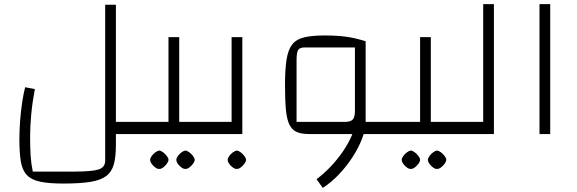

<svg xmlns="http://www.w3.org/2000/svg" viewBox="-20 -650 2798 931"><path d="M542 0V-59H653V0ZM287 240Q217 240 174.5 231Q132 222 110 198.5Q88 175 81 133Q74 91 74 25Q74 -17 77.5 -64Q81 -111 87.5 -154Q94 -197 102 -227L149 -218Q137 -155 131.5 -96Q126 -37 126 12Q126 65 128.5 104.5Q131 144 139 182H340Q427 182 458.5 171.5Q490 161 490 129V-627H542V52Q542 110 532 146.5Q522 183 495 203.5Q468 224 418 232Q368 240 287 240ZM653 0V-59Q666 -59 669.5 -51Q673 -43 673 -29Q673 -16 669.5 -8Q666 0 653 0Z M849 0V-59H959V0ZM653 0V-59H829L797 -26V-470H849V0ZM653 0Q640 0 636.5 -8Q633 -16 633 -29Q633 -43 636.5 -51Q640 -59 653 -59ZM959 0V-59Q972 -59 975.5 -51Q979 -43 979 -29Q979 -16 975.5 -8Q972 0 959 0ZM752 169Q744 170 733.5 162.5Q723 155 715.5 144.5Q708 134 708 125Q708 117 715.5 106.5Q723 96 733.5 88.5Q744 81 752 80Q761 81 771 88.5Q781 96 789 106.5Q797 117 797 125Q797 133 789 144Q781 155 770.5 162.5Q760 170 752 169ZM879 169Q871 170 860.5 162.5Q850 155 842.5 144.5Q835 134 835 125Q835 117 842.5 106.5Q850 96 860.5 88.5Q871 81 879 80Q888 81 898 88.5Q908 96 916 106.5Q924 117 924 125Q924 133 916 144Q908 155 897.5 162.5Q887 170 879 169Z M959 0V-59H1135L1103 -26V-470H1155V0ZM959 0Q946 0 942.5 -8Q939 -16 939 -29Q939 -43 942.5 -51Q946 -59 959 -59ZM1128 169Q1120 170 1109.5 162.5Q1099 155 1091.5 144.5Q1084 134 1084 125Q1084 117 1091.5 106.5Q1099 96 1109.5 88.5Q1120 81 1128 80Q1137 81 1147 88.5Q1157 96 1165 106.5Q1173 117 1173 125Q1173 133 1165 144Q1157 155 1146.5 162.5Q1136 170 1128 169Z M1737 0V-59H1873V0ZM1481 0Q1443 0 1420 -9.5Q1397 -19 1384 -44.5Q1371 -70 1366.5 -116.5Q1362 -163 1362 -237Q1362 -313 1369.5 -361Q1377 -409 1397 -434.5Q1417 -460 1455 -469Q1493 -478 1555 -478Q1614 -478 1658 -472Q1702 -466 1753 -450V-59L1734 0ZM1545 261 1515 219Q1551 192 1584.5 156.5Q1618 121 1644 82.5Q1670 44 1685.5 7.5Q1701 -29 1701 -59H1753Q1753 -23 1736 21.5Q1719 66 1690 111Q1661 156 1623.5 195.5Q1586 235 1545 261ZM1418 -59H1652Q1680 -59 1690.5 -70.5Q1701 -82 1701 -113V-420H1459Q1434 -420 1426 -408Q1418 -396 1418 -359ZM1873 0V-59Q1886 -59 1889.5 -51Q1893 -43 1893 -29Q1893 -16 1889.5 -8Q1886 0 1873 0Z M2069 0V-59H2179V0ZM1873 0V-59H2049L2017 -26V-470H2069V0ZM1873 0Q1860 0 1856.5 -8Q1853 -16 1853 -29Q1853 -43 1856.5 -51Q1860 -59 1873 -59ZM2179 0V-59Q2192 -59 2195.5 -51Q2199 -43 2199 -29Q2199 -16 2195.5 -8Q2192 0 2179 0ZM1972 169Q1964 170 1953.5 162.5Q1943 155 1935.5 144.5Q1928 134 1928 125Q1928 117 1935.5 106.5Q1943 96 1953.5 88.5Q1964 81 1972 80Q1981 81 1991 88.5Q2001 96 2009 106.5Q2017 117 2017 125Q2017 133 2009 144Q2001 155 1990.5 162.5Q1980 170 1972 169ZM2099 169Q2091 170 2080.5 162.5Q2070 155 2062.5 144.5Q2055 134 2055 125Q2055 117 2062.5 106.5Q2070 96 2080.5 88.5Q2091 81 2099 80Q2108 81 2118 88.5Q2128 96 2136 106.5Q2144 117 2144 125Q2144 133 2136 144Q2128 155 2117.5 162.5Q2107 170 2099 169Z M2179 0V-59H2323V-630H2375V0ZM2179 0Q2166 0 2162.5 -8Q2159 -16 2159 -29Q2159 -43 2162.5 -51Q2166 -59 2179 -59Z M2596 0V-630H2648V0Z"/></svg>

Font: Changa ExtraLight ExtraLight
Style: Regular
Weight: 250
Version: Version 3.002; ttfautohint (v1.8.2)